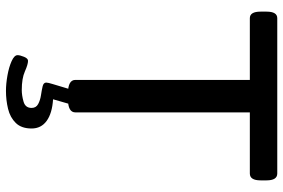

<svg xmlns="http://www.w3.org/2000/svg" viewBox="-173 -567 950 644"><g transform="rotate(90 302.0 -245.0)"><path d="M293 2Q248 2 248 -23V-608H41Q19 -608 19 -644V-664Q19 -700 41 -700H562Q585 -700 585 -664V-644Q585 -608 562 -608H357V-23Q357 2 313 2ZM285 210Q261 210 233 205Q205 200 185 191Q165 182 165 171Q165 163 170.5 149.5Q176 136 184 136Q196 136 219.5 146.5Q243 157 282 157Q300 157 321 151Q342 145 342 124Q342 109 329 102Q316 95 299 92.5Q282 90 269.5 87Q257 84 257 75Q257 69 262 53Q267 37 280 -7H330L313 52Q360 55 385.5 73.5Q411 92 411 124Q411 158 392.5 177Q374 196 345 203Q316 210 285 210Z"/></g></svg>

Font: Asap Semi Expanded Medium
Style: Regular
Weight: 500
Width: 6
Designer: Pablo Cosgaya
Foundry: Omnibus-Type
Version: Version 3.001; ttfautohint (v1.8.4.7-5d5b)